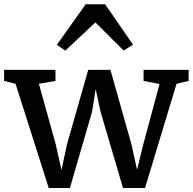

<svg xmlns="http://www.w3.org/2000/svg" viewBox="-20 -889 920 916"><path d="M291.5 -647.5 251.5 -675.3 388.7 -868.7H481.4L614.7 -675.8L569.8 -647.9L435.1 -782.2ZM212.4 7.8 54.2 -489.3 -0.5 -502.9V-555.7H244.6V-502.9L165.5 -489.3L246.1 -199.7L273.4 -77.6L299.3 -199.2L400.9 -555.7H506.8L607.4 -199.7L633.8 -79.1L663.1 -198.7L741.2 -488.3L665 -502.9V-555.7H879.9V-502.9L822.3 -489.3L671.9 7.8H566.9L460 -354.5L436.5 -463.9L418.9 -354.5L313.5 7.8Z"/></svg>

Font: HaufeMerriweather
Style: Regular
Weight: 400
Designer: Eben Sorkin ( eben@eyebytes.com )
Foundry: Eben Sorkin
Version: Version 1.56